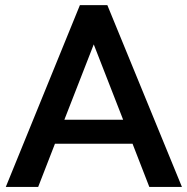

<svg xmlns="http://www.w3.org/2000/svg" viewBox="-20 -739 739 759"><path d="M2.9 0 295.9 -718.8H404.3L699.2 0H570.3L503.9 -170.9H197.3L130.9 0ZM234.4 -265.6H466.8L350.6 -563.5Z"/></svg>

Font: Min Sans SemiBold
Style: Regular
Weight: 600
Designer: Jinseong-Kim, NotoSansCJK, Nunito
Foundry: Jinseong-Kim
Version: Version 1.400;Glyphs 3.1.2 (3151)